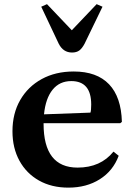

<svg xmlns="http://www.w3.org/2000/svg" viewBox="-20 -870 625 901"><path d="M301 10.5Q222 10.5 163 -22.8Q104 -56 71.2 -115.8Q38.5 -175.5 38.5 -254Q38.5 -337.5 74.8 -400.5Q111 -463.5 175.8 -499Q240.5 -534.5 326 -534.5Q434.5 -534.5 491.8 -474.5Q549 -414.5 552 -298L544.5 -292H184.5V-289Q184.5 -83.5 344 -83.5Q452 -83.5 512.5 -158.5L537 -139Q510.5 -68 448.2 -28.8Q386 10.5 301 10.5ZM314.5 -489.5Q259.5 -489.5 226.8 -449Q194 -408.5 186.5 -333.5L404.5 -341.5Q408 -352.5 408 -379.5Q408 -489.5 314.5 -489.5ZM318 -623.5Q276.5 -623.5 255.5 -665L173.5 -838.5L200.5 -850.5L317 -728L433.5 -850.5L461 -838.5L377 -665Q365 -642.5 352 -633Q339 -623.5 318 -623.5Z"/></svg>

Font: Libre Caslon Text SemiBold
Style: Regular
Weight: 600
Designer: Pablo Impallari, Rodrigo Fuenzalida, Katja Schimmel
Foundry: Pablo Impallari, Rodrigo Fuenzalida
Version: Version 2.000